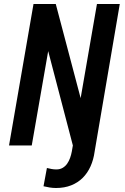

<svg xmlns="http://www.w3.org/2000/svg" viewBox="-20 -731 627 965"><path d="M582 -710.9 455.6 30.8Q450.2 71.3 435.1 105Q419.9 138.7 395.8 162.8Q371.6 187 337.9 200.4Q304.2 213.9 261.7 213.9Q245.6 213.9 230 211.4Q214.4 209 198.7 205.1L215.8 113.3Q227.1 116.2 239 118.4Q251 120.6 263.2 120.6Q281.7 120.6 295.2 112.5Q308.6 104.5 317.6 91.6Q326.7 78.6 332.3 62.7Q337.9 46.9 340.8 31.2L346.2 0L222.2 -474.1L139.6 0H25.4L148.4 -710.9H260.3L385.3 -237.8L467.3 -710.9Z"/></svg>

Font: Roboto Mono Medium
Style: Italic
Weight: 500
Designer: Google
Version: Version 2.000985; 2015; ttfautohint (v1.3)